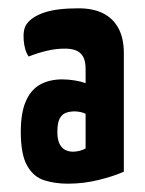

<svg xmlns="http://www.w3.org/2000/svg" viewBox="-20 -730 348 462"><path d="M143 -288Q113 -288 87 -296Q61 -304 45.5 -331Q30 -358 30 -413Q30 -458 42 -486Q54 -514 76.5 -526.5Q99 -539 130 -539Q144 -539 159.5 -536.5Q175 -534 186 -530V-563Q186 -584 179.5 -594.5Q173 -605 162 -609Q151 -613 136 -613Q114 -613 91.5 -607.5Q69 -602 49 -594Q39 -608 37 -633.5Q35 -659 44 -672Q57 -690 87 -700Q117 -710 169 -710Q204 -710 228 -698Q252 -686 265 -662Q278 -638 278 -602V-317Q254 -306 217.5 -297Q181 -288 143 -288ZM156 -365Q164 -365 173 -367.5Q182 -370 186 -373V-456Q181 -459 173 -460.5Q165 -462 160 -462Q148 -462 138.5 -458.5Q129 -455 123.5 -444.5Q118 -434 118 -412Q118 -395 123 -384.5Q128 -374 136.5 -369.5Q145 -365 156 -365Z"/></svg>

Font: Yanone Kaffeesatz ExtraLight
Style: Bold
Weight: 700
Version: Version 2.003